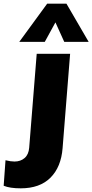

<svg xmlns="http://www.w3.org/2000/svg" viewBox="-125 -801 503 1046"><path d="M-46 79Q-13 79 9 60Q31 41 34 4L75 -508H257L216 6Q208 109 150 167Q92 225 -12 225Q-71 225 -105 211L-95 72Q-67 79 -46 79ZM-20 -573 132 -781H237L358 -573H225L177 -679L119 -573Z"/></svg>

Font: Muli Black
Style: Italic
Weight: 900
Italic angle: -4.541°
Designer: Vernon Adams
Foundry: Vernon Adams
Version: Version 2.001